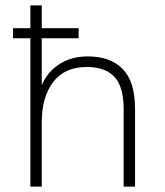

<svg xmlns="http://www.w3.org/2000/svg" viewBox="-20 -688 610 708"><path d="M92 0V-668H134V-374Q155 -423 199 -451.5Q243 -480 304 -480Q387 -480 432.5 -433.5Q478 -387 478 -286V0H436V-285Q436 -368 402 -404.5Q368 -441 300 -441Q218 -441 176 -385.5Q134 -330 134 -237V0ZM28 -547V-584H270V-547Z"/></svg>

Font: Gantari ExtraLight
Style: Regular
Weight: 250
Designer: Anugrah Pasau
Foundry: Lafontype
Version: Version 1.000